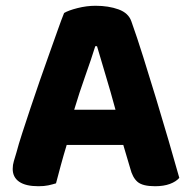

<svg xmlns="http://www.w3.org/2000/svg" viewBox="-20 -635 660 665"><path d="M407 -133H211Q200 -97 190.5 -62Q181 -27 174 0Q161 4 147 7Q133 10 113 10Q69 10 46.5 -5.5Q24 -21 24 -50Q24 -64 28 -77Q32 -90 37 -107Q44 -134 57 -174Q70 -214 85.5 -260.5Q101 -307 118 -356Q135 -405 151 -449.5Q167 -494 180 -531Q193 -568 202 -590Q217 -599 248.5 -607Q280 -615 311 -615Q356 -615 390.5 -602.5Q425 -590 435 -561Q454 -508 476 -438Q498 -368 520.5 -294Q543 -220 564 -148Q585 -76 601 -19Q590 -6 568.5 2Q547 10 517 10Q474 10 456.5 -5Q439 -20 431 -52ZM310 -475Q296 -430 275.5 -372.5Q255 -315 237 -255H380Q363 -318 345.5 -375.5Q328 -433 316 -475Z"/></svg>

Font: Baloo 2 Latin
Style: Bold
Weight: 400
Designer: Sarang Kulkarni and Ek Type
Foundry: Ek Type
Version: Version 1.001